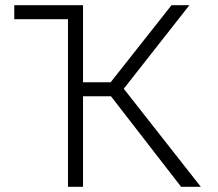

<svg xmlns="http://www.w3.org/2000/svg" viewBox="-20 -720 839 740"><path d="M242 -646H35V-700H300ZM678 0 386 -377 641 -700H710L457 -378L754 0ZM242 0V-700H300V-403H427V-349H300V0Z"/></svg>

Font: Geologica Roman Thin
Style: Regular
Weight: 250
Designer: Sindre Bremnes, Frode Helland
Foundry: Monokrom Skriftforlag AS
Version: Version 1.010;gftools[0.9.28]